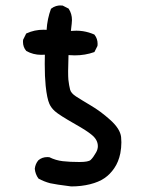

<svg xmlns="http://www.w3.org/2000/svg" viewBox="-20 -686 540 706"><path d="M154.3 -108.4Q157.2 -108.4 161.6 -107.9Q185.1 -96.2 210.9 -93.3Q236.8 -90.3 272 -90.3Q305.7 -90.3 313.5 -98.1Q322.8 -106.9 333 -125Q339.8 -136.7 339.8 -148.4Q339.8 -172.4 316.4 -190.9Q298.8 -205.6 257.3 -229Q197.8 -262.7 181.6 -277.3Q168 -289.6 161.6 -304.2Q152.8 -323.7 147.9 -370.6Q144.5 -403.8 144.5 -451.2Q144.5 -467.3 145 -484.9Q138.2 -484.4 131.3 -484.4Q102.1 -484.4 76.7 -498.5Q64.5 -512.7 64.5 -532.2Q64.5 -535.2 64.9 -539.6L76.2 -562.5L78.1 -563.5Q106.9 -576.7 140.1 -576.7Q145.5 -576.7 151.4 -576.2Q153.8 -616.7 167.5 -653.8Q177.2 -661.1 186 -663.6Q194.8 -666 200.4 -666Q206.1 -666 210.4 -665.5L232.4 -654.3L232.9 -653.3Q244.6 -635.3 244.6 -612.3Q244.6 -606 243.7 -599.1L240.7 -572.3Q249.5 -573.2 261 -573.2Q272.5 -573.2 285.2 -571.3Q306.6 -567.9 326.7 -559.1L327.6 -558.1Q338.9 -543.9 338.9 -524.4Q338.9 -521.5 338.4 -517.1L327.1 -494.6Q293 -482.4 254.9 -482.4Q243.7 -482.4 231.9 -483.4Q230.5 -446.8 230.5 -425Q230.5 -403.3 231.4 -393.1Q233.9 -371.1 237.8 -356.4Q241.2 -343.3 259.3 -331.5Q277.3 -319.8 313.5 -298.3Q350.1 -276.9 385.3 -245.1Q421.9 -212.4 425.3 -182.1Q426.3 -172.4 426.3 -162.6Q426.3 -142.6 422.4 -122.1Q416 -90.8 400.4 -67.9Q384.8 -44.9 364 -30.8Q343.3 -16.6 311 -8.5Q278.8 -0.5 242.2 -0.5H241.7Q183.6 -7.8 164.6 -12.2Q142.1 -18.1 121.6 -29.3Q109.9 -44.9 107.9 -65.4Q109.9 -83.5 121.1 -96.7Q134.8 -108.4 154.3 -108.4Z"/></svg>

Font: Bakudai
Style: Medium
Weight: 500
Version: Version 1.48